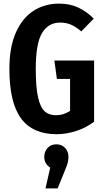

<svg xmlns="http://www.w3.org/2000/svg" viewBox="-20 -728 581 1063"><path d="M499 -625 430 -554Q400 -580 373 -591.5Q346 -603 313 -603Q248 -603 213 -545.5Q178 -488 178 -346Q178 -246 190.5 -190Q203 -134 227 -112Q251 -90 291 -90Q331 -90 368 -114V-291H295L281 -393H501V-54Q457 -21 402.5 -3Q348 15 293 15Q161 15 96.5 -72.5Q32 -160 32 -347Q32 -467 68 -548Q104 -629 166 -668.5Q228 -708 307 -708Q366 -708 412.5 -686.5Q459 -665 499 -625ZM359 141Q359 158 354.5 174.5Q350 191 337 222L299 315H232L258 200Q225 179 225 141Q225 111 243.5 91Q262 71 292 71Q322 71 340.5 91Q359 111 359 141Z"/></svg>

Font: Fira Sans Compressed SemiBold
Style: Regular
Weight: 600
Width: 1
Designer: bBox Type GmbH & Carrois Corporate GbR & Edenspiekermann AG
Foundry: bBox Type GmbH & Carrois Corporate GbR & Edenspiekermann AG
Version: Version 4.301